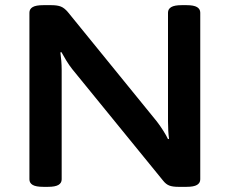

<svg xmlns="http://www.w3.org/2000/svg" viewBox="-20 -722 890 744"><path d="M148 2Q119 2 106.5 -5.5Q94 -13 94 -27V-673Q94 -687 106.5 -694.5Q119 -702 148 -702H179Q202 -702 216 -696.5Q230 -691 244 -674L588 -251Q601 -234 613 -215Q625 -196 631 -183L635 -184Q633 -198 632 -215.5Q631 -233 631 -252V-673Q631 -687 643.5 -694.5Q656 -702 684 -702H703Q731 -702 743.5 -694.5Q756 -687 756 -673V-27Q756 -13 743.5 -5.5Q731 2 703 2H671Q649 2 636 -3Q623 -8 612 -22L260 -454Q248 -469 236.5 -488Q225 -507 218 -520L214 -519Q216 -504 217.5 -486.5Q219 -469 219 -451V-27Q219 -13 206.5 -5.5Q194 2 166 2Z"/></svg>

Font: Asap Expanded SemiBold
Style: Regular
Weight: 600
Width: 7
Designer: Pablo Cosgaya
Foundry: Omnibus-Type
Version: Version 3.001; ttfautohint (v1.8.4.7-5d5b)